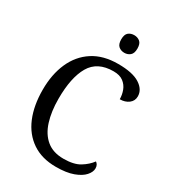

<svg xmlns="http://www.w3.org/2000/svg" viewBox="-220 -1043 1054 1171"><g transform="rotate(30 307.0 -457.5)"><path d="M361 10Q262 10 194 -36Q126 -82 91.5 -164.5Q57 -247 57 -358Q57 -466 93.5 -548.5Q130 -631 201.5 -677.5Q273 -724 378 -724Q480 -724 530 -692Q580 -660 580 -612Q580 -580 555 -561Q530 -542 493 -542Q493 -573 482 -602.5Q471 -632 445.5 -651.5Q420 -671 376 -671Q263 -671 215.5 -589.5Q168 -508 168 -358Q168 -269 189.5 -200.5Q211 -132 257 -94Q303 -56 376 -56Q449 -56 490.5 -81.5Q532 -107 557 -141Q565 -136 570.5 -126.5Q576 -117 576 -102Q576 -77 553 -51Q530 -25 482.5 -7.5Q435 10 361 10ZM375 -801Q351 -801 334.5 -815Q318 -829 318 -863Q318 -898 334.5 -911.5Q351 -925 375 -925Q398 -925 415 -911.5Q432 -898 432 -863Q432 -829 415 -815Q398 -801 375 -801Z"/></g></svg>

Font: Noto Serif Khitan Small Script
Style: Regular
Weight: 400
Designer: LIU Zhao, ZHANG Congyu, Kushim JIANG
Foundry: Guyu Beijing Co. Ltd.
Version: Version 1.000; ttfautohint (v1.8.4.7-5d5b)